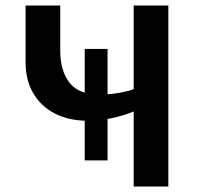

<svg xmlns="http://www.w3.org/2000/svg" viewBox="-20 -678 727 698"><path d="M288 -95V-500H371V-95ZM466 0V-658H592V0ZM299 -239Q232 -239 181 -264.5Q130 -290 101.5 -338Q73 -386 73 -452V-658H199V-494Q199 -420 233 -377Q267 -334 342 -334Q366 -334 394 -337.5Q422 -341 446 -347.5Q470 -354 482 -362L539 -317Q511 -292 470 -274.5Q429 -257 384 -248Q339 -239 299 -239Z"/></svg>

Font: Ysabeau Office
Style: Bold
Weight: 700
Designer: Christian Thalmann (Catharsis Fonts)
Version: Version 2.001;gftools[0.9.30]; featfreeze: tnum,lnum,ss02